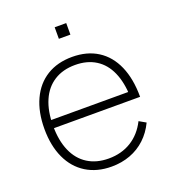

<svg xmlns="http://www.w3.org/2000/svg" viewBox="-134 -821 841 938"><g transform="rotate(-20 286.5 -352.5)"><path d="M257 -660V-720H317V-660ZM287 15Q211 15 155.2 -19.5Q99.5 -54 69.8 -118.2Q40 -182.5 40 -270Q40 -358 69.8 -422.2Q99.5 -486.5 155 -520.8Q210.5 -555 287 -555Q364 -555 419.2 -520Q474.5 -485 503.8 -418.2Q533 -351.5 533 -258H488V-272Q486 -349.5 462.2 -403.2Q438.5 -457 394 -485Q349.5 -513 287 -513Q223.5 -513 178 -484.2Q132.5 -455.5 108.8 -401Q85 -346.5 85 -270Q85 -193.5 108.8 -139Q132.5 -84.5 178 -55.8Q223.5 -27 287 -27Q353.5 -27 404.2 -58.2Q455 -89.5 485 -149L520 -129Q498 -83 463.5 -50.8Q429 -18.5 384.2 -1.8Q339.5 15 287 15ZM67 -258V-300H507V-258Z"/></g></svg>

Font: Manrope
Style: Regular
Weight: 400
Designer: Mikhail Sharanda
Foundry: Mikhail Sharanda
Version: Version 4.503